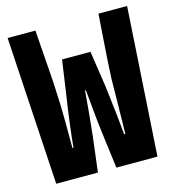

<svg xmlns="http://www.w3.org/2000/svg" viewBox="-107 -804 813 894"><g transform="rotate(-15 300.0 -357.0)"><path d="M255 0 276 -172Q281 -217 287 -281Q293 -345 296 -385H300Q304 -345 310 -281Q316 -217 322 -172L344 0H542L587 -714H449Q443 -631 439.5 -580Q436 -529 433.5 -490Q431 -451 429 -406Q428 -358 427.5 -290Q427 -222 425 -141H419Q415 -188 407 -259.5Q399 -331 393 -379L367 -552H230L205 -379Q197 -329 188 -257.5Q179 -186 175 -141H170Q170 -215 169.5 -280.5Q169 -346 166 -398Q164 -458 159 -520Q154 -582 145 -714H11L54 0Z"/></g></svg>

Font: Noto Sans Mono UI ExtraBold
Style: Regular
Weight: 800
Designer: Monotype Design team
Foundry: Monotype Imaging Inc.
Version: 1.000